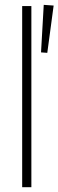

<svg xmlns="http://www.w3.org/2000/svg" viewBox="-20 -775 242 795"><path d="M71.8 0V-750H109.9V0ZM175.8 -556.2 149.9 -558.1 161.1 -754.9 202.1 -752Z"/></svg>

Font: Ribes
Style: Regular
Weight: 400
Designer: Luigi Gorlero
Foundry: Collletttivo
Version: Version 2.100;Glyphs 3.2 (3217)